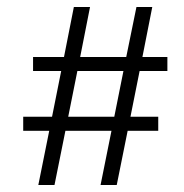

<svg xmlns="http://www.w3.org/2000/svg" viewBox="-20 -526 524 546"><path d="M351 -194H430V-154H343L312 0H266L297 -154H166L135 0H89L120 -154H46V-194H128L154 -324H74V-364H162L190 -506H236L208 -364H339L368 -506H413L385 -364H456V-324H377ZM174 -194H305L331 -324H200Z"/></svg>

Font: BellefairVN
Style: Regular
Weight: 400
Designer: Nick Shinn, Liron Lavi Turkenic
Foundry: Shinntype
Version: Version 1.003